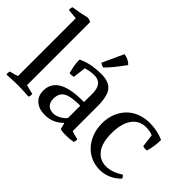

<svg xmlns="http://www.w3.org/2000/svg" viewBox="-118 -1117 1494 1494"><g transform="rotate(45 629.5 -370.0)"><path d="M190 -745V-50L267 -30Q270 -11 262 5Q172 0 140 0Q111 0 18 5Q15 -14 20 -30Q76 -44 90 -50V-686L7 -694Q4 -714 12 -729Q95 -741 152 -756Q169 -755 190 -745Z M409 -120Q409 -80 430.5 -59Q452 -38 489 -38Q517 -38 548.5 -55Q580 -72 596 -95V-230Q493 -230 451 -205.5Q409 -181 409 -120ZM694 -317V-49Q709 -41 764 -29Q767 -10 759 6Q722 13 675 13Q642 13 618 7L604 -45H600Q540 17 451 17Q387 17 348 -16.5Q309 -50 309 -110Q310 -275 596 -270L597 -358Q598 -474 509 -475Q456 -475 415 -460L402 -354Q382 -347 358 -350Q337 -426 338 -480Q421 -520 536 -520Q622 -521 658 -476Q694 -431 694 -317ZM476 -583 556 -757Q609 -748 636 -717Q558 -609 512 -566Q489 -570 476 -583Z M1165 -354 1152 -460Q1121 -474 1077 -474Q1038 -474 1008.5 -458Q979 -442 959 -412.5Q939 -383 929 -342Q919 -301 919 -250Q919 -145 960.5 -91Q1002 -37 1071 -37Q1136 -37 1209 -84Q1222 -77 1227 -58Q1153 17 1054 17Q1006 17 962 -1.5Q918 -20 885 -55Q852 -90 832.5 -139Q813 -188 812 -250Q812 -313 832.5 -363Q853 -413 888 -447.5Q923 -482 971 -500Q1019 -518 1074 -518Q1156 -518 1229 -486Q1229 -413 1209 -350Q1205 -349 1193 -349Q1177 -349 1165 -354Z"/></g></svg>

Font: Alike
Style: Regular
Weight: 400
Designer: Cyreal (www.cyreal.org)
Foundry: Cyreal (www.cyreal.org)
Version: Version 1.212